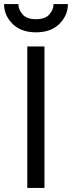

<svg xmlns="http://www.w3.org/2000/svg" viewBox="-55 -930 356 950"><path d="M-35 -910H36Q36 -883 56.5 -859Q77 -835 123 -835Q169 -835 189.5 -859Q210 -883 210 -910H281Q281 -854 239 -812Q197 -770 123 -770Q49 -770 7 -812Q-35 -854 -35 -910ZM80 -700H165V0H80Z"/></svg>

Font: renner_400book
Style: Book
Weight: 400
Version: Version 003.000 ; ttfautohint (v0.97) -l 8 -r 50 -G 200 -x 1